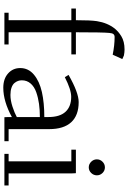

<svg xmlns="http://www.w3.org/2000/svg" viewBox="177 -955 785 1179"><g transform="rotate(90 569.5 -365.5)"><path d="M32.2 -411.1V-439H104Q104 -529.8 109.9 -567.9Q120.1 -632.8 155.8 -678.2Q166.5 -690.4 176.5 -699.2Q186.5 -708 202.1 -717.8Q217.8 -727.5 238.5 -732.7Q259.3 -737.8 284.2 -737.8Q300.8 -737.8 320.8 -733.9L342.8 -724.1L315.9 -665Q258.3 -676.8 207 -676.8Q195.8 -676.8 189.7 -669.7Q183.6 -662.6 182.1 -644Q178.2 -603 178.2 -439H314V-411.1H178.2V-25.9H252.9V0H58.1V-25.9H104V-411.1Z M397.9 -97.2Q397.9 -147.5 438.5 -181.4Q479 -215.3 544.9 -230.2Q610.8 -245.1 698.7 -245.1V-270Q698.7 -340.3 666.5 -375.2Q634.3 -410.2 574.7 -410.2Q530.3 -410.2 454.1 -371.1L439.9 -394Q548.8 -456.1 606.9 -456.1Q688.5 -456.1 730.7 -410.2Q772.9 -364.3 772.9 -274.9V-25.9H847.2V0H699.7L698.7 -23.9V-45.9Q602.1 6.8 519 6.8Q463.9 6.8 430.9 -22.7Q397.9 -52.2 397.9 -97.2ZM473.1 -106.9Q473.1 -94.7 477.1 -83.5Q481 -72.3 490.2 -61.3Q499.5 -50.3 518.3 -43.7Q537.1 -37.1 563 -37.1Q596.7 -37.1 634.8 -49.6Q672.9 -62 698.7 -76.2V-217.8Q655.3 -217.8 617.9 -212.6Q580.6 -207.5 546.4 -195.6Q512.2 -183.6 492.7 -160.9Q473.1 -138.2 473.1 -106.9Z M898.9 -411.1V-439H1043.5L1044.9 -411.1V-25.9H1118.7V0H924.8V-25.9H970.7V-411.1ZM973.1 -533Q958.5 -547.9 958.5 -567.9Q958.5 -587.9 973.1 -602.5Q987.8 -617.2 1007.8 -617.2Q1027.8 -617.2 1042.2 -602.5Q1056.6 -587.9 1056.6 -567.9Q1056.6 -547.9 1042.2 -533Q1027.8 -518.1 1007.8 -518.1Q987.8 -518.1 973.1 -533Z"/></g></svg>

Font: Dehuti Alt
Style: Book
Weight: 400
Version: Version 1.2